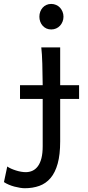

<svg xmlns="http://www.w3.org/2000/svg" viewBox="-79 -743 453 992"><path d="M124.5 -656.7Q124.5 -670.4 128.9 -682.4Q133.3 -694.3 141.4 -703.4Q149.4 -712.4 160.6 -717.5Q171.9 -722.7 185.5 -722.7Q199.2 -722.7 210.9 -717.5Q222.7 -712.4 231 -703.4Q239.3 -694.3 244.1 -682.4Q249 -670.4 249 -656.7Q249 -643.1 244.1 -631.1Q239.3 -619.1 231 -610.1Q222.7 -601.1 210.9 -595.9Q199.2 -590.8 185.5 -590.8Q171.9 -590.8 160.6 -595.9Q149.4 -601.1 141.4 -610.1Q133.3 -619.1 128.9 -631.1Q124.5 -643.1 124.5 -656.7ZM24.4 -302.7H141.6Q141.1 -362.3 139.6 -413.8Q138.2 -465.3 134.3 -498H231.9V-302.7H329.6V-231.9H231.9V-12.2Q231.9 56.2 219 102.5Q206.1 148.9 182.1 177Q158.2 205.1 124.3 217.3Q90.3 229.5 48.8 229.5Q38.6 229.5 24.7 227.3Q10.7 225.1 -4.2 221.2Q-19 217.3 -33.4 211.2Q-47.9 205.1 -58.6 197.8L-41.5 117.2Q-33.7 123 -21.5 128.4Q-9.3 133.8 3.9 137.9Q17.1 142.1 30.3 144.3Q43.5 146.5 53.7 146.5Q73.2 146.5 89.4 138.9Q105.5 131.3 117.2 115.2Q128.9 99.1 135.3 73.7Q141.6 48.3 141.6 12.2V-231.9H24.4Z"/></svg>

Font: Andika Am
Style: Regular
Weight: 400
Designer: Victor Gaultney, Annie Olsen, Julie Remington, Don Collingsworth, Eric Hays, Becca Hirsbrunner
Foundry: SIL International
Version: Version 5.000